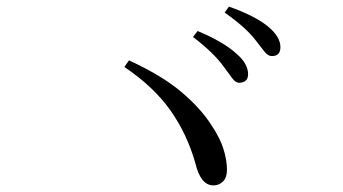

<svg xmlns="http://www.w3.org/2000/svg" viewBox="-20 -731 1040 582"><path d="M705 -480Q694 -480 683.5 -494.5Q673 -509 658 -529Q629 -570 565 -619L579 -637Q658 -604 697 -568Q732 -538 732 -506Q732 -481 705 -480ZM804 -561Q792 -561 781 -575.5Q770 -590 754 -610Q726 -647 661 -693L674 -711Q753 -683 792 -651Q830 -620 830 -588Q830 -561 804 -561ZM357 -528 371 -548Q471 -502 529.5 -452.5Q588 -403 620 -353Q647 -313 657.5 -279Q668 -245 668 -216Q668 -193 656 -181Q644 -169 627 -169Q588 -169 572 -237Q547 -325 496.5 -396.5Q446 -468 357 -528Z"/></svg>

Font: Han-Nom Khai
Style: Regular
Weight: 400
Version: Version 1.200;June 22, 2023;FontCreator 14.0.0.2814 64-bit